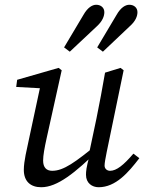

<svg xmlns="http://www.w3.org/2000/svg" viewBox="-20 -773 612 806"><path d="M153 13C221 13 296 -48 394 -144H401L394 -172C295 -91 247 -56 199 -56C175 -56 161 -70 161 -99C161 -121 167 -153 176 -194L239 -478L226 -488L52 -438L48 -408L159 -402L152 -424L101 -186C93 -147 80 -97 80 -60C80 -11 109 13 153 13ZM394 13C466 13 519 -49 565 -109L540 -128C499 -80 469 -56 442 -56C430 -56 419 -64 419 -78C419 -89 423 -110 428 -135L499 -478L486 -488L421 -468C410 -404 398 -340 385 -276L352 -120H356C342 -70 341 -53 341 -39C341 -4 367 13 394 13ZM249 -574 273 -556 387 -663C411 -685 418 -706 418 -722C418 -741 403 -753 384 -753C368 -753 348 -742 330 -710L249 -574ZM388 -574 412 -556 525 -663C550 -685 557 -706 557 -722C557 -741 542 -753 523 -753C507 -753 487 -742 469 -710L388 -574Z"/></svg>

Font: Source Serif 4 Variable
Style: Italic
Weight: 400
Italic angle: -12°
Designer: Frank Grießhammer
Foundry: Adobe Systems Incorporated
Version: Version 4.004;hotconv 1.0.116;makeotfexe 2.5.65601